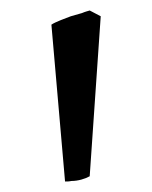

<svg xmlns="http://www.w3.org/2000/svg" viewBox="-20 -743 290 366"><path d="M151 -407 172 -712 151 -723C148 -722 143 -721 136 -718L115 -712C107 -709 85 -701 78 -696L104 -397C108 -397 112 -397 116 -398C129 -398 142 -402 151 -407Z"/></svg>

Font: Temporarium
Style: Regular
Weight: 400
Version: Version 1.1